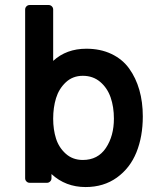

<svg xmlns="http://www.w3.org/2000/svg" viewBox="-20 -735 658 772"><path d="M81.1 -696.8Q81.1 -704.1 86.4 -709.5Q91.8 -714.8 99.1 -714.8H175.8Q183.1 -714.8 188.5 -709.5Q193.8 -704.1 193.8 -696.8V-490.2Q247.1 -539.1 327.1 -539.1Q383.8 -539.1 428 -518.1Q472.2 -497.1 499.3 -459.5Q526.4 -421.9 540.3 -373.3Q554.2 -324.7 554.2 -267.1Q554.2 -186 528.6 -122.6Q502.9 -59.1 450 -21Q397 17.1 324.2 17.1Q243.7 17.1 187 -35.2V-18.1Q187 -10.7 181.6 -5.4Q176.3 0 168.9 0H99.1Q91.8 0 86.4 -5.4Q81.1 -10.7 81.1 -18.1ZM313 -430.2Q272.5 -430.2 244.6 -404.1Q216.8 -377.9 205.3 -340.3Q193.8 -302.7 193.8 -257.8Q193.8 -213.9 205.3 -177.7Q216.8 -141.6 244.6 -116.7Q272.5 -91.8 313 -91.8Q373.5 -91.8 405.8 -140.1Q438 -188.5 438 -257.8Q438 -305.2 424.8 -343.3Q411.6 -381.3 382.8 -405.8Q354 -430.2 313 -430.2Z"/></svg>

Font: Fragment Mono
Style: Bold
Weight: 700
Designer: Wei Huang based on Nimbus Sans by URW Studio, based on Helvetica by Max Miedinger.
Foundry: Wei Huang
Version: Version 1.011